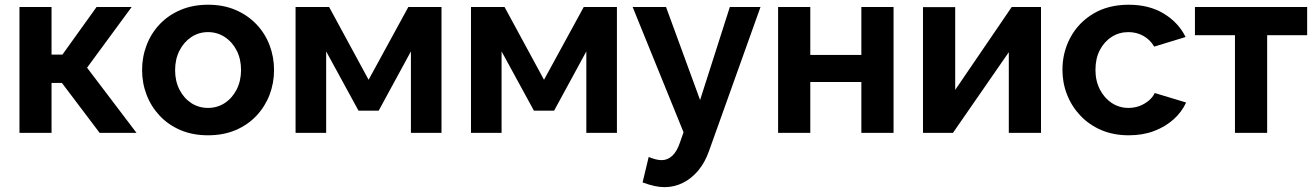

<svg xmlns="http://www.w3.org/2000/svg" viewBox="-20 -553 5474 799"><path d="M61 0V-523.8H194.5V-325.9H239.9L381.8 -523.8H527.8L342.3 -271.3L548.1 0H394.7L237.6 -208H194.5V0Z M845.6 10Q781.6 10 730.9 -11.7Q680.2 -33.5 644.6 -71.4Q608.9 -109.4 590.1 -158.3Q571.3 -207.2 571.3 -261.4Q571.3 -316.1 590.1 -365.2Q608.9 -414.4 644.6 -452.1Q680.2 -489.8 731.2 -511.5Q782.2 -533.3 845.9 -533.3Q910 -533.3 960.5 -511.5Q1011 -489.8 1046.9 -452.1Q1082.9 -414.4 1101.7 -365.2Q1120.4 -316.1 1120.4 -261.4Q1120.4 -207.2 1101.7 -158.3Q1082.9 -109.4 1047.2 -71.4Q1011.5 -33.5 960.8 -11.7Q910 10 845.6 10ZM708.7 -260.9Q708.7 -215.4 727 -179.7Q745.3 -144.1 776.2 -124Q807.1 -103.9 845.6 -103.9Q884.1 -103.9 915.3 -124.2Q946.5 -144.6 964.8 -180.5Q983.1 -216.5 983.1 -261.9Q983.1 -307.3 964.8 -343Q946.5 -378.6 915.2 -399Q884 -419.4 845.6 -419.4Q807.1 -419.4 776.1 -398.7Q745.1 -378 726.9 -342.4Q708.7 -306.8 708.7 -260.9Z M1210 0V-523.8H1349.7L1513.9 -221L1679.2 -523.8H1817.3V0H1690V-339.1L1555.9 -92.5H1471.9L1337.3 -339.1V0Z M1940 0V-523.8H2079.7L2243.9 -221L2409.2 -523.8H2547.3V0H2420V-339.1L2285.9 -92.5H2201.9L2067.3 -339.1V0Z M2745.7 225.8Q2725.1 225.8 2703.3 221Q2681.5 216.2 2654.1 206.2L2679.5 100.2Q2694.9 106.6 2708.3 110Q2721.8 113.4 2733.4 113.4Q2758.3 113.4 2777.8 95.2Q2797.2 76.9 2809.5 40.4L2824.5 -2.7L2612.7 -523.8H2751.7L2893.4 -136.8L3017.2 -523.8H3144.8L2930.6 75.1Q2913.9 122.8 2886 156.3Q2858 189.9 2822 207.8Q2786 225.8 2745.7 225.8Z M3218 0V-523.8H3352V-324.5H3564.5V-523.8H3698.5V0H3564.5V-211.8H3352V0Z M3821 0V-523.3H3955V-178.9L4190.2 -523.8H4312.1V0H4178.1V-335.9L3945.6 0Z M4677.7 10Q4613.7 10 4563 -11.7Q4512.2 -33.5 4476.1 -71.7Q4439.9 -109.9 4420.6 -158.9Q4401.3 -207.9 4401.3 -262.5Q4401.3 -335.5 4434.6 -397.2Q4467.8 -458.9 4529.8 -496.1Q4591.8 -533.3 4677.2 -533.3Q4762.3 -533.3 4823.2 -496.3Q4884 -459.3 4913.8 -399L4783.2 -359Q4766.4 -387.8 4738.2 -403.6Q4710.1 -419.4 4675.6 -419.4Q4637.5 -419.4 4606.4 -399.6Q4575.2 -379.7 4556.9 -344.6Q4538.7 -309.4 4538.7 -262.5Q4538.7 -216.5 4557.2 -180.5Q4575.8 -144.6 4606.9 -124.2Q4638.1 -103.9 4676.2 -103.9Q4700.4 -103.9 4721.9 -111.9Q4743.4 -120 4760.4 -134.2Q4777.4 -148.5 4785.4 -165.9L4916 -126.4Q4897.8 -86.6 4863.5 -56Q4829.2 -25.4 4782.4 -7.7Q4735.7 10 4677.7 10Z M5119.2 0V-406.6H4952.7V-523.8H5419.7V-406.6H5253.2V0Z"/></svg>

Font: Raleway Thin
Style: Regular
Weight: 100
Designer: Matt McInerney, Pablo Impallari, Rodrigo Fuenzalida
Foundry: Matt McInerney, Pablo Impallari, Rodrigo Fuenzalida
Version: Version 4.026